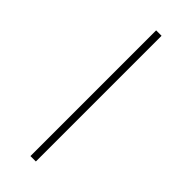

<svg xmlns="http://www.w3.org/2000/svg" viewBox="-361 -839 1254 1254"><g transform="rotate(45 266.0 -212.5)"><path d="M241 -793V368H291V-793Z"/></g></svg>

Font: Noto Sans Kannada Light
Style: Regular
Weight: 300
Designer: Jelle Bosma - Monotype Design Team
Foundry: Monotype Imaging Inc.
Version: Version 2.005